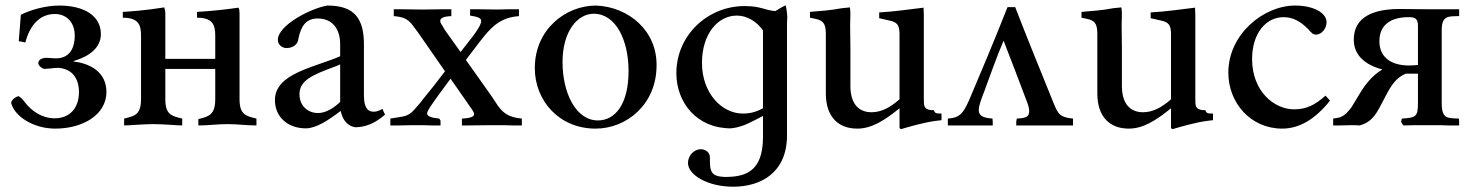

<svg xmlns="http://www.w3.org/2000/svg" viewBox="-20 -475 5574 727"><path d="M259 -244C320 -262 362 -295 362 -346C362 -415 299 -454 204 -454C152 -454 94 -437 59 -419L51 -319C59 -318 67 -316 76 -314C92 -376 128 -422 188 -422C232 -422 263 -390 263 -341C263 -285 238 -254 191 -254C178 -254 169 -256 154 -256C140 -256 125 -249 125 -236C126 -225 138 -217 147 -214L174 -216C184 -218 195 -218 202 -218C255 -214 279 -176 279 -126C279 -66 244 -27 187 -27C139 -27 99 -55 74 -88C66 -99 58 -107 50 -111C39 -108 26 -100 22 -86C34 -35 106 12 189 12C293 12 383 -40 383 -127C383 -198 327 -234 259 -242Z M606 -340V-425C606 -432 604 -440 602 -447C535 -436 468 -431 445 -430V-408C505 -408 514 -380 514 -340V-100C514 -40 490 -36 450 -26V0C470 0 521 -5 561 -5C601 -5 650 0 670 0V-26C630 -36 606 -40 606 -100V-214H795V-100C795 -40 771 -34 731 -24V0C771 0 802 -5 842 -5C882 -5 911 0 951 0V-26C911 -36 887 -40 887 -100V-340V-425C887 -434 886 -441 883 -446C841 -440 784 -433 726 -430V-408C786 -408 795 -380 795 -340V-252H606Z M1438 -41C1434 -48 1431 -56 1428 -63C1417 -56 1406 -52 1395 -52C1368 -52 1358 -74 1358 -115V-306C1358 -403 1324 -454 1220 -454C1160 -445 1032 -380 1032 -324C1032 -306 1048 -293 1065 -293C1087 -293 1108 -305 1110 -329C1120 -379 1141 -405 1183 -405C1235 -405 1268 -370 1268 -307V-262C1173 -220 1021 -198 1021 -96C1021 -31 1071 11 1138 11C1177 11 1224 -20 1270 -55C1276 -26 1292 2 1326 7C1364 6 1399 -7 1438 -41ZM1268 -89C1244 -66 1214 -47 1184 -47C1148 -47 1114 -72 1114 -118C1114 -170 1161 -191 1249 -223L1268 -231Z M1956 0V-26C1905 -31 1883 -46 1857 -87L1844 -107C1811 -153 1778 -201 1744 -248C1824 -351 1852 -407 1945 -414V-440H1908C1894 -440 1882 -439 1863 -439C1834 -439 1807 -440 1781 -440H1760V-416C1787 -412 1802 -407 1802 -396C1802 -370 1748 -311 1724 -278L1664 -362C1652 -385 1647 -386 1647 -396C1647 -407 1661 -413 1689 -414V-440H1666C1639 -440 1617 -439 1586 -439H1566C1540 -439 1516 -440 1492 -440H1471V-414C1506 -411 1522 -404 1539 -384L1565 -349L1665 -205C1632 -162 1605 -127 1579 -96C1578 -93 1576 -92 1575 -90L1554 -66C1531 -38 1518 -35 1483 -30L1458 -26V0H1490C1507 0 1521 -1 1542 -1H1581C1593 -1 1604 0 1616 0H1648V-19L1643 -26C1612 -29 1597 -35 1597 -46C1598 -50 1600 -56 1604 -62L1610 -72C1633 -106 1661 -143 1686 -177L1755 -78C1771 -55 1776 -49 1775 -42C1775 -31 1753 -27 1729 -26V0H1751C1780 0 1805 -1 1840 -1H1886C1899 -1 1910 0 1923 0Z M2237 -454C2122 -454 2005 -364 2005 -217C2005 -94 2097 12 2235 12C2353 12 2466 -80 2466 -227C2468 -358 2361 -449 2237 -454ZM2228 -423C2312 -423 2360 -323 2360 -206C2360 -80 2309 -19 2244 -19C2161 -19 2110 -122 2110 -240C2110 -357 2167 -423 2228 -423Z M2960 -392C2961 -404 2961 -408 2961 -413C2959 -438 2957 -446 2955 -455C2936 -446 2929 -441 2916 -433C2875 -436 2863 -452 2799 -452C2659 -452 2541 -341 2541 -198C2541 -87 2618 11 2747 11C2778 8 2804 -2 2840 -21L2869 -36V44C2869 177 2800 195 2725 195C2686 193 2668 187 2668 137V121C2668 102 2652 90 2633 90C2609 90 2585 113 2585 142C2585 187 2659 232 2756 232C2860 232 2960 180 2960 37ZM2869 -65C2845 -52 2822 -45 2793 -45C2713 -45 2638 -122 2638 -237C2638 -345 2697 -416 2770 -416C2808 -416 2845 -394 2869 -360Z M3545 -45C3524 -45 3520 -46 3516 -58H3505C3477 -62 3478 -74 3478 -108V-419C3478 -428 3477 -437 3477 -446C3424 -440 3368 -431 3309 -428V-406L3349 -397C3376 -391 3386 -381 3386 -346V-99C3352 -69 3318 -50 3280 -50C3234 -50 3200 -79 3200 -150V-292C3200 -322 3199 -351 3199 -380C3199 -394 3200 -408 3200 -422C3200 -433 3199 -441 3198 -447L3168 -444C3126 -436 3085 -433 3047 -430V-408L3066 -404C3095 -398 3107 -388 3107 -347V-121C3107 -34 3153 12 3226 12C3280 12 3328 -18 3386 -65V8C3386 12 3392 14 3392 14C3418 6 3481 -12 3521 -17L3545 -20Z M3569 0H3655H3675H3712H3739V-14C3739 -18 3738 -22 3738 -26C3699 -29 3686 -38 3686 -59C3686 -74 3696 -101 3705 -124C3729 -188 3753 -258 3780 -321C3811 -242 3841 -162 3871 -83C3877 -66 3876 -60 3877 -57C3877 -35 3871 -28 3830 -26C3830 -23 3829 -19 3828 -16V0H3924H3959H3977H4014H4043V-26C3995 -31 3987 -40 3968 -88C3920 -207 3871 -326 3824 -448H3795C3743 -317 3694 -200 3653 -104L3650 -97C3626 -42 3611 -29 3569 -26Z M4573 -45C4552 -45 4548 -46 4544 -58H4533C4505 -62 4506 -74 4506 -108V-419C4506 -428 4505 -437 4505 -446C4452 -440 4396 -431 4337 -428V-406L4377 -397C4404 -391 4414 -381 4414 -346V-99C4380 -69 4346 -50 4308 -50C4262 -50 4228 -79 4228 -150V-292C4228 -322 4227 -351 4227 -380C4227 -394 4228 -408 4228 -422C4228 -433 4227 -441 4226 -447L4196 -444C4154 -436 4113 -433 4075 -430V-408L4094 -404C4123 -398 4135 -388 4135 -347V-121C4135 -34 4181 12 4254 12C4308 12 4356 -18 4414 -65V8C4414 12 4420 14 4420 14C4446 6 4509 -12 4549 -17L4573 -20Z M4999 -113C4959 -77 4926 -61 4880 -61C4804 -61 4721 -130 4721 -251C4721 -351 4775 -410 4840 -410C4876 -410 4905 -394 4935 -363C4947 -349 4952 -344 4964 -344C4983 -344 5003 -366 5003 -391C5003 -426 4954 -454 4884 -454C4764 -454 4631 -345 4631 -200C4631 -86 4715 12 4835 12C4902 12 4962 -26 5016 -94Z M5505 0V-15C5505 -18 5504 -22 5504 -26C5461 -28 5439 -24 5439 -85V-361C5439 -417 5465 -413 5505 -414V-440H5381C5348 -440 5314 -441 5280 -441C5184 -441 5106 -413 5106 -325C5106 -267 5147 -230 5214 -212C5169 -185 5142 -144 5121 -108L5098 -70C5093 -63 5089 -58 5084 -53L5079 -47C5069 -38 5059 -31 5046 -29L5028 -26V0H5051C5066 0 5080 -1 5097 -1C5108 -1 5119 -1 5128 0C5158 -8 5180 -24 5201 -63L5216 -91C5240 -136 5257 -177 5303 -196H5349V-85C5349 -34 5342 -29 5288 -26L5285 -13L5294 0C5310 0 5324 -1 5339 -1H5407C5427 -1 5446 -1 5464 0ZM5349 -229C5339 -228 5326 -227 5316 -227C5246 -227 5203 -259 5203 -319C5203 -383 5249 -410 5313 -410C5334 -410 5349 -408 5349 -378Z"/></svg>

Font: Sibila
Style: Regular
Weight: 400
Designer: Stefan Peev
Foundry: Context Ltd
Version: Version 1.000